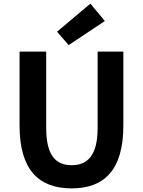

<svg xmlns="http://www.w3.org/2000/svg" viewBox="-20 -1026 788 1060"><path d="M376 14C556 14 661 -88 661 -333V-741H519V-320C519 -166 462 -114 376 -114C289 -114 235 -166 235 -320V-741H88V-333C88 -88 194 14 376 14ZM359 -777 559 -910 479 -1006 295 -851Z"/></svg>

Font: Noto Sans TC
Style: Bold
Weight: 700
Designer: Ryoko NISHIZUKA 西塚涼子 (kana, bopomofo & ideographs); Paul D. Hunt (Latin, Greek & Cyrillic); Sandoll Communications 산돌커뮤니
Foundry: Adobe
Version: Version 2.004;hotconv 1.0.118;makeotfexe 2.5.65603